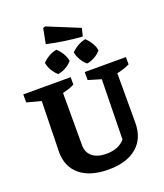

<svg xmlns="http://www.w3.org/2000/svg" viewBox="-182 -1152 1098 1283"><g transform="rotate(-20 367.0 -510.0)"><path d="M367 12Q237 12 165.5 -47Q94 -106 94 -211L102 -571L1 -598V-655H338V-603Q321 -593 301.5 -586.5Q282 -580 254 -573V-202Q254 -150 289.5 -121Q325 -92 389 -92Q476 -92 521 -145L529 -571L438 -598V-655H731V-603Q710 -593 687.5 -585.5Q665 -578 640 -573V-222Q640 -110 568 -49Q496 12 367 12ZM507 -882Q445 -887 382 -896Q319 -905 257 -919L278 -1027L294 -1032L521 -939ZM267 -703Q246 -721 230 -747.5Q214 -774 209 -803Q228 -824 255 -839.5Q282 -855 311 -860Q333 -840 348.5 -814Q364 -788 369 -760Q351 -738 323.5 -722.5Q296 -707 267 -703ZM473 -703Q451 -721 435.5 -747.5Q420 -774 414 -803Q434 -824 461 -839.5Q488 -855 517 -860Q538 -840 554 -814Q570 -788 574 -760Q556 -738 528.5 -722.5Q501 -707 473 -703Z"/></g></svg>

Font: Piazzolla
Style: Bold
Weight: 700
Designer: Juan Pablo del Peral
Foundry: Huerta Tipografica
Version: Version 1.330